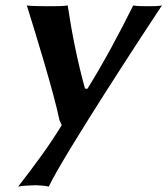

<svg xmlns="http://www.w3.org/2000/svg" viewBox="-20 -452 618 709"><path d="M79 -432C107.5 -341.1 179.2 -109.2 199.5 -8.5L208 10C162.9 84.7 105.5 161.7 47 237C57.5 234 101.9 232 111.9 232C121.9 232 150.5 234 160 237C220.1 112 533.2 -365 578 -432C567.5 -429 538.5 -429 528.5 -429C518.5 -429 481.5 -429 472 -432C422.4 -331.9 362.6 -220 302.7 -124L293.8 -125C265.5 -227.6 245.3 -329.7 230 -432C216.5 -429 180.5 -429 166.5 -429C153.5 -429 92.5 -429 79 -432Z"/></svg>

Font: Linux Biolinum O 
Style: Bold Italic
Weight: 700
Designer: Philipp H. Poll
Foundry: Philipp H. Poll
Version: Version 1.3.2